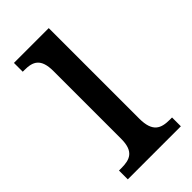

<svg xmlns="http://www.w3.org/2000/svg" viewBox="-177 -584 632 632"><g transform="rotate(-45 139.0 -268.0)"><path d="M19 0H266V-41H256C215 -41 187 -52 187 -115V-536H25V-495H33C72 -495 98 -484 98 -425V-110C98 -51 70 -41 30 -41H19Z"/></g></svg>

Font: Noto Serif Khmer Condensed
Style: Regular
Weight: 400
Width: 3
Designer: Danh Hong and the Monotype Design Team
Foundry: Monotype Imaging Inc.
Version: Version 2.004